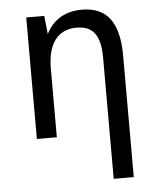

<svg xmlns="http://www.w3.org/2000/svg" viewBox="-54 -606 710 861"><g transform="rotate(-5 301.0 -176.0)"><path d="M422.9 -338.9Q422.9 -412.6 397.2 -447.3Q371.6 -481.9 316.4 -481.9Q252.4 -481.9 218.8 -437.5Q185.1 -393.1 185.1 -309.1V0H95.2V-546.9H176.3L185.1 -464.8Q209 -512.2 250 -536.1Q291 -560.1 347.2 -560.1Q431.2 -560.1 472.2 -505.4Q513.2 -450.7 513.2 -338.9V208H422.9Z"/></g></svg>

Font: Hack
Style: Regular
Weight: 400
Monospace: yes
Designer: Christopher Simpkins
Foundry: Christopher Simpkins
Version: Version 2.019; ttfautohint (v1.4.1) -l 4 -r 80 -G 350 -x 0 -